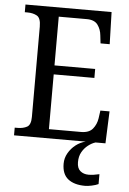

<svg xmlns="http://www.w3.org/2000/svg" viewBox="-62 -759 702 1044"><g transform="rotate(5 289.0 -237.0)"><path d="M34 0V-42H49Q80 -42 101 -53.5Q122 -65 122 -108V-601Q122 -648 100.5 -660Q79 -672 49 -672H34V-714H504L509 -539H459L454 -582Q451 -615 433 -639.5Q415 -664 373 -664H220V-398H442V-349H220V-50H395Q439 -50 459 -74.5Q479 -99 484 -132L490 -175H540L533 0ZM443 240Q383 240 349.5 213.5Q316 187 316 130Q316 99 331.5 72Q347 45 371.5 26Q396 7 425 0H479Q459 6 439 21.5Q419 37 406 60Q393 83 393 115Q393 148 411 163Q429 178 456 178Q469 178 483.5 176Q498 174 515 170V224Q500 231 478.5 235.5Q457 240 443 240Z"/></g></svg>

Font: Noto Serif Tamil SemiCondensed
Style: Regular
Weight: 400
Width: 4
Designer: Indian Type Foundry, Tom Grace, and the Monotype Design Team
Foundry: Monotype Imaging Inc.
Version: Version 2.004; ttfautohint (v1.8.4.7-5d5b)